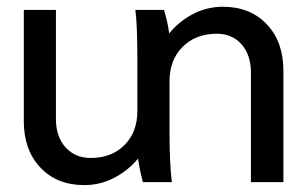

<svg xmlns="http://www.w3.org/2000/svg" viewBox="-20 -534 901 563"><path d="M382.8 -209V-359.9Q382.8 -459 377 -504.9H460.9Q472.2 -467.8 476.1 -436Q505.9 -472.2 546.6 -493.2Q587.4 -514.2 633.8 -514.2Q713.4 -514.2 762.2 -462.9Q811 -411.6 811 -327.1V0H715.8V-320.8Q715.8 -372.6 688.5 -403.8Q661.1 -435.1 615.2 -435.1Q554.2 -435.1 515.6 -396.7Q477.1 -358.4 477.1 -295.9V-145Q477.1 -53.2 483.9 0H398.9Q388.2 -42 384.8 -68.8Q355 -33.2 314.2 -12.2Q273.4 8.8 227.1 8.8Q147 8.8 98.4 -42.7Q49.8 -94.2 49.8 -178.2V-504.9H144V-185.1Q144 -133.3 172.1 -102.1Q200.2 -70.8 246.1 -70.8Q307.1 -70.8 345 -108.6Q382.8 -146.5 382.8 -209Z"/></svg>

Font: LT Superior Med
Style: Regular
Weight: 500
Designer: Daniel Lyons
Foundry: LyonsType
Version: Version 1.000